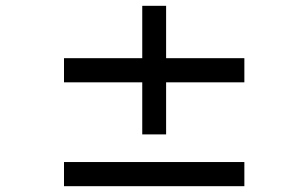

<svg xmlns="http://www.w3.org/2000/svg" viewBox="-20 -640 1040 660"><path d="M820 -357V-440H551V-620H469V-440H200V-357H469V-178H551V-357ZM820 0V-83H200V0Z"/></svg>

Font: Perun Medium
Style: Regular
Weight: 500
Foundry: Copyright (c) Stefan Peev, Context Ltd, 2016
Version: Version 1.089